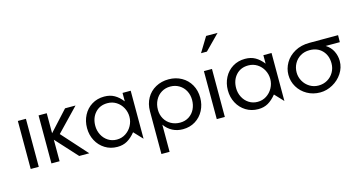

<svg xmlns="http://www.w3.org/2000/svg" viewBox="-97 -1240 3490 1862"><g transform="rotate(-15 1648.0 -309.0)"><path d="M148 -482H67V0H148Z M357 -482H275V0H357V-216L554 0H655L427 -254L646 -482H541L357 -281Z M950 -424Q999 -424 1038.5 -399Q1078 -374 1100.5 -332Q1123 -290 1123 -242Q1123 -194 1100 -152Q1077 -110 1037.5 -84.5Q998 -59 949 -59Q900 -59 861.5 -84Q823 -109 801.5 -151Q780 -193 780 -241Q780 -321 826.5 -372.5Q873 -424 950 -424ZM1200 -482H1118V-397Q1081 -445 1037.5 -469.5Q994 -494 936 -494Q866 -494 811.5 -460.5Q757 -427 727 -369Q697 -311 697 -241Q697 -172 727.5 -114.5Q758 -57 812.5 -23Q867 11 936 11Q993 11 1035.5 -13.5Q1078 -38 1118 -87L1200 0Z M1752 -242Q1752 -292 1730.5 -333Q1709 -374 1669.5 -398Q1630 -422 1580 -422Q1531 -422 1491.5 -398Q1452 -374 1429.5 -331Q1407 -288 1407 -235Q1407 -185 1430 -144.5Q1453 -104 1493.5 -81.5Q1534 -59 1584 -59Q1635 -59 1673.5 -84Q1712 -109 1732 -150.5Q1752 -192 1752 -242ZM1583 -494Q1654 -494 1711.5 -462Q1769 -430 1801.5 -372.5Q1834 -315 1834 -242Q1834 -173 1804 -115.5Q1774 -58 1719.5 -24Q1665 10 1594 10Q1537 10 1490.5 -14Q1444 -38 1411 -84V188H1329V-242Q1329 -315 1361.5 -372.5Q1394 -430 1452 -462Q1510 -494 1583 -494Z M2016 -482H1935V0H2016ZM1953 -657H2012L2159 -806H2044Z M2364 -424Q2413 -424 2452.5 -399Q2492 -374 2514.5 -332Q2537 -290 2537 -242Q2537 -194 2514 -152Q2491 -110 2451.5 -84.5Q2412 -59 2363 -59Q2314 -59 2275.5 -84Q2237 -109 2215.5 -151Q2194 -193 2194 -241Q2194 -321 2240.5 -372.5Q2287 -424 2364 -424ZM2614 -482H2532V-397Q2495 -445 2451.5 -469.5Q2408 -494 2350 -494Q2280 -494 2225.5 -460.5Q2171 -427 2141 -369Q2111 -311 2111 -241Q2111 -172 2141.5 -114.5Q2172 -57 2226.5 -23Q2281 11 2350 11Q2407 11 2449.5 -13.5Q2492 -38 2532 -87L2614 0Z M3233 -236Q3233 -170 3196 -113.5Q3159 -57 3098.5 -23.5Q3038 10 2973 10Q2901 10 2842.5 -23Q2784 -56 2750.5 -112Q2717 -168 2717 -234Q2717 -297 2750 -354Q2783 -411 2846.5 -446.5Q2910 -482 2995 -482H3282L3281 -412H3139Q3187 -382 3210 -335Q3233 -288 3233 -236ZM3150 -235Q3150 -314 3102.5 -363.5Q3055 -413 2976 -413Q2924 -413 2884 -389Q2844 -365 2822 -324.5Q2800 -284 2800 -236Q2800 -190 2823 -149Q2846 -108 2886 -83.5Q2926 -59 2974 -59Q3024 -59 3064 -82.5Q3104 -106 3127 -146.5Q3150 -187 3150 -235Z"/></g></svg>

Font: Geom Light
Style: Regular
Weight: 300
Version: Version 1.102